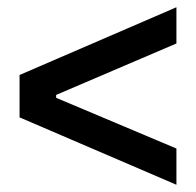

<svg xmlns="http://www.w3.org/2000/svg" viewBox="-20 -626 540 530"><path d="M467 -116 34 -302V-419L467 -606V-506L135 -364V-356L467 -216Z"/></svg>

Font: Mona Sans Condensed Medium
Style: Regular
Weight: 500
Width: 3
Designer: Deni Anggara
Foundry: GitHub
Version: Version 1.001; ttfautohint (v1.8.4.7-5d5b);gftools[0.9.31]